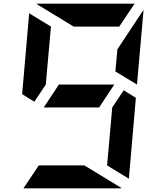

<svg xmlns="http://www.w3.org/2000/svg" viewBox="-20 -1020 856 1040"><path d="M650 -531 716 -490 678 -52 560 -124 588 -438ZM517 -438H217L299 -562H599ZM166 -469 100 -510 138 -948 256 -876 228 -562ZM605 -633 616 -753 757 -966V-959L722 -562ZM437 -124 639 -1Q638 -1 635.5 -0.5Q633 0 632 0H107L190 -124ZM379 -876 177 -999Q178 -999 180.5 -999.5Q183 -1000 184 -1000H709L626 -876Z"/></svg>

Font: DSEG7 Modern Mini
Style: Bold Italic
Weight: 700
Italic angle: -5°
Designer: Keshikan(Twitter:@keshinomi_88pro)
Version: Version 0.46